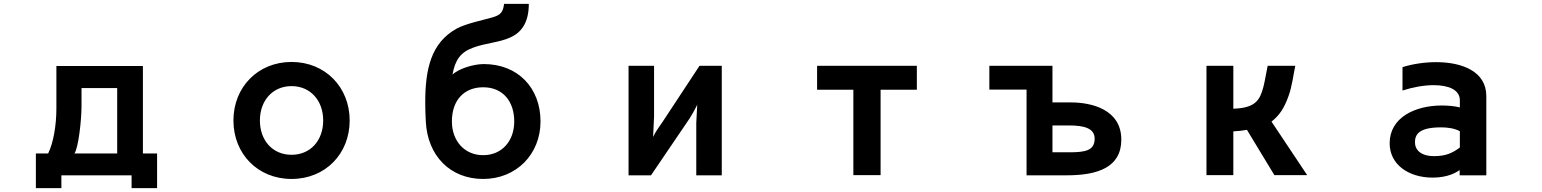

<svg xmlns="http://www.w3.org/2000/svg" viewBox="-20 -861 8040 1001"><path d="M666 120H799V-61H725V-517H274V-295C274 -207 258 -115 231 -61H167V120H300V53H666ZM591 -402V-61H368C389 -89 405 -236 405 -308V-402Z M1500 72C1676 72 1803 -59 1803 -233C1803 -406 1676 -538 1500 -538C1324 -538 1197 -406 1197 -233C1197 -59 1324 72 1500 72ZM1500 -54C1401 -54 1335 -129 1335 -233C1335 -336 1401 -412 1500 -412C1599 -412 1665 -336 1665 -233C1665 -129 1599 -54 1500 -54Z M2737 -841H2608C2603 -797 2589 -782 2546 -770C2504 -758 2406 -737 2361 -712C2227 -638 2197 -500 2197 -328C2197 -296 2198 -263 2200 -227C2209 -49 2327 72 2499 72C2672 72 2798 -57 2798 -228C2798 -402 2681 -527 2502 -527C2449 -527 2371 -503 2339 -472C2353 -549 2381 -589 2448 -613C2510 -636 2584 -640 2639 -665C2696 -690 2737 -740 2737 -841ZM2499 -52C2402 -52 2336 -126 2336 -228C2336 -341 2402 -406 2499 -406C2604 -406 2661 -330 2661 -228C2661 -126 2597 -52 2499 -52Z M3610 53H3743V-518H3627L3434 -225C3419 -202 3399 -178 3385 -147L3390 -253V-518H3257V53H3374L3575 -243C3583 -255 3602 -288 3615 -315L3610 -219Z M4429 52H4571V-393H4760V-518H4240V-393H4429Z M5332 53H5542C5702 53 5826 12 5826 -133C5826 -292 5668 -327 5564 -327H5467V-518H5138V-394H5332ZM5555 -67H5467V-207H5553C5633 -207 5687 -192 5687 -138C5687 -76 5638 -67 5555 -67Z M6481 -184 6624 52H6795L6609 -227C6650 -259 6675 -297 6697 -358C6717 -412 6723 -472 6733 -518H6589C6575 -450 6572 -419 6559 -382C6540 -325 6506 -298 6410 -294V-518H6270V52H6410V-176C6434 -177 6457 -180 6481 -184Z M7590 26V53H7729V-360C7729 -490 7601 -537 7467 -537C7406 -537 7343 -527 7292 -511V-389C7344 -406 7403 -417 7454 -417C7531 -417 7591 -394 7591 -338V-301C7563 -308 7529 -311 7497 -311C7357 -311 7225 -248 7225 -114C7225 -3 7324 65 7449 65C7529 65 7572 38 7590 26ZM7591 -177V-92C7555 -65 7520 -47 7457 -47C7387 -47 7357 -80 7357 -119C7357 -158 7375 -197 7493 -197C7524 -197 7561 -193 7591 -177Z"/></svg>

Font: LINE Seed JP_OTF Bold
Style: Regular
Weight: 700
Designer: LINE & Fontrix & Fontworks
Version: Version 1.009